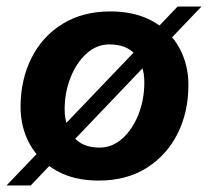

<svg xmlns="http://www.w3.org/2000/svg" viewBox="-21 -544 639 588"><path d="M281 9Q206 9 152.5 -21Q99 -51 70.5 -102Q42 -153 42 -217Q42 -299 75 -365.5Q108 -432 170 -470.5Q232 -509 317 -509Q392 -509 445.5 -479.5Q499 -450 527.5 -398.5Q556 -347 556 -284Q556 -201 523 -135Q490 -69 428.5 -30Q367 9 281 9ZM284 -92Q323 -92 354 -120Q385 -148 403 -193.5Q421 -239 421 -292Q421 -343 394.5 -375.5Q368 -408 314 -408Q275 -408 244 -380Q213 -352 195 -306.5Q177 -261 177 -209Q177 -158 204 -125Q231 -92 284 -92ZM-1 24 523 -524H596L73 24Z"/></svg>

Font: Work Sans SemiBold
Style: Italic
Weight: 600
Italic angle: -13°
Designer: Wei Huang
Foundry: Wei Huang
Version: Version 2.012; ttfautohint (v1.8.3)